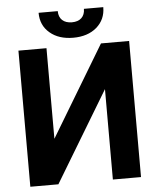

<svg xmlns="http://www.w3.org/2000/svg" viewBox="-59 -948 819 999"><g transform="rotate(-5 350.0 -449.0)"><path d="M417 -897.9C417 -856.9 391.6 -833.5 349.1 -833.5C306.2 -833.5 280.3 -856.9 280.3 -897.9H180.2C180.2 -854 195.8 -818.8 227.1 -792.5C257.8 -766.1 298.8 -752.9 349.1 -752.9C399.4 -752.9 440.4 -766.1 471.7 -793C502.4 -819.8 518.1 -854.5 518.1 -897.9ZM205.1 -237.8V-710.9H58.6V0H205.1L489.7 -472.2V0H636.7V-710.9H489.7Z"/></g></svg>

Font: Roboto
Style: Bold
Weight: 700
Designer: Google
Version: Version 2.137; 2017